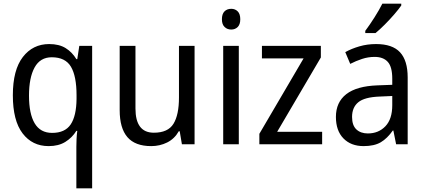

<svg xmlns="http://www.w3.org/2000/svg" viewBox="-20 -837 2316 1046"><path d="M396 -37Q396 -55 397 -78.5Q398 -102 401 -124H396Q373 -87 336 -64Q299 -41 245 -41Q156 -41 103 -110.5Q50 -180 50 -318Q50 -456 104.5 -526.5Q159 -597 248 -597Q302 -597 337.5 -575Q373 -553 396 -515H401L412 -587H482V189H396ZM264 -113Q334 -113 365 -159Q396 -205 397 -298V-318Q397 -422 366.5 -473.5Q336 -525 262 -525Q199 -525 168.5 -469.5Q138 -414 138 -316Q138 -217 169 -165Q200 -113 264 -113Z M1040 -587V-51H971L959 -122H954Q931 -81 891 -61Q851 -41 804 -41Q716 -41 674 -90Q632 -139 632 -237V-587H718V-246Q718 -114 818 -114Q895 -114 925 -162.5Q955 -211 955 -306V-587Z M1240 -789Q1261 -789 1275 -775Q1289 -761 1289 -732Q1289 -704 1275 -690Q1261 -676 1240 -676Q1218 -676 1203.5 -690Q1189 -704 1189 -732Q1189 -761 1203 -775Q1217 -789 1240 -789ZM1281 -587V-51H1196V-587Z M1735 -51H1393V-108L1634 -519H1407V-587H1728V-524L1490 -119H1735Z M2029 -597Q2118 -597 2159.5 -552Q2201 -507 2201 -415V-51H2138L2123 -126H2120Q2090 -83 2054.5 -62Q2019 -41 1961 -41Q1892 -41 1851 -83Q1810 -125 1810 -200Q1810 -280 1866.5 -324Q1923 -368 2037 -372L2117 -375V-408Q2117 -473 2092.5 -500Q2068 -527 2021 -527Q1986 -527 1952.5 -516Q1919 -505 1888 -489L1861 -553Q1895 -572 1938 -584.5Q1981 -597 2029 -597ZM2049 -311Q1966 -308 1932 -280Q1898 -252 1898 -200Q1898 -154 1921.5 -132Q1945 -110 1984 -110Q2042 -110 2079.5 -149Q2117 -188 2117 -264V-314ZM2166 -807Q2153 -788 2128.5 -759.5Q2104 -731 2076 -703Q2048 -675 2026 -657H1970V-669Q1994 -701 2020 -742Q2046 -783 2063 -817H2166Z"/></svg>

Font: Noto Sans Tamil UI SemiCondensed
Style: Regular
Weight: 400
Width: 4
Designer: Jelle Bosma - Monotype Design Team
Foundry: Monotype Imaging Inc.
Version: Version 2.004; ttfautohint (v1.8.4.7-5d5b)